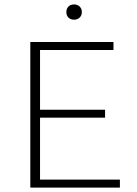

<svg xmlns="http://www.w3.org/2000/svg" viewBox="-20 -848 620 868"><path d="M280 -793Q280 -809 289.5 -818.5Q299 -828 315 -828Q330 -828 340 -818.5Q350 -809 350 -793Q350 -778 340 -768.5Q330 -759 315 -759Q299 -759 289.5 -768.5Q280 -778 280 -793ZM522 -36V0H117V-658H493V-622H161V-352H455V-316H161V-36Z"/></svg>

Font: Ysabeau SC Light
Style: Regular
Weight: 300
Designer: Christian Thalmann (Catharsis Fonts)
Version: Version 0.003